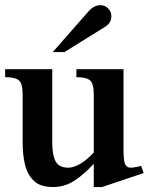

<svg xmlns="http://www.w3.org/2000/svg" viewBox="-24 -716 581 750"><path d="M537.1 -40 374.5 14.6H342.3V-76.2Q305.2 -35.6 267.1 -10.5Q229 14.6 182.6 14.6Q132.8 14.6 107.4 -10.5Q82 -35.6 73.2 -74.7Q64.5 -113.8 64.5 -155.3V-345.7Q64.5 -388.7 50.3 -401.6Q36.1 -414.6 -3.9 -414.6V-445.8H180.2V-156.2Q180.2 -111.3 192.9 -86.2Q205.6 -61 243.2 -61Q263.2 -61 288.8 -75.7Q314.5 -90.3 342.3 -120.1V-347.2Q342.3 -389.2 327.9 -401.9Q313.5 -414.6 274.4 -414.6V-445.8H458.5V-127.9Q458.5 -88.9 464.6 -75Q470.7 -61 486.3 -61Q494.1 -61 506.1 -63.2Q518.1 -65.4 527.3 -68.4ZM411.1 -652.8Q411.1 -626 385.7 -610.8L228 -512.7H182.1L323.7 -673.8Q344.2 -695.8 368.7 -695.8Q385.7 -695.8 398.4 -683.1Q411.1 -670.4 411.1 -652.8Z"/></svg>

Font: Awami Nastaliq
Style: Bold
Weight: 700
Designer: Peter Martin, SIL International
Foundry: SIL International
Version: Version 3.100